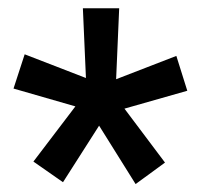

<svg xmlns="http://www.w3.org/2000/svg" viewBox="-20 -754 496 477"><path d="M167.3 -489.7 13.6 -534 41.3 -619.1 193.5 -560.2 185.9 -733.5H276.1L268.5 -557.2L418.1 -615.1L445.3 -528.5L289.2 -484.1L389.9 -350.1L316.9 -296.7L226.2 -441.8L136.5 -301.3L63 -352.6Z"/></svg>

Font: Vazir FD Medium
Style: Regular
Weight: 500
Foundry: DejaVu fonts team - Redesigned by Saber Rastikerdar
Version: Version 21.10;October 20, 2019;FontCreator 12.0.0.2547 64-bi